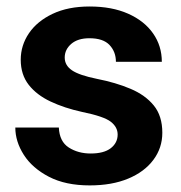

<svg xmlns="http://www.w3.org/2000/svg" viewBox="-20 -558 554 588"><path d="M340.3 -146Q340.3 -168.9 319.1 -185.3Q297.9 -201.7 231 -215.3Q177.2 -227.1 134.8 -247.1Q92.3 -267.1 67.9 -298.3Q43.5 -329.6 43.5 -375Q43.5 -418.9 68.6 -456.1Q93.8 -493.2 141.1 -515.6Q188.5 -538.1 254.4 -538.1Q322.8 -538.1 372.3 -516.1Q421.9 -494.1 448.7 -455.8Q475.6 -417.5 475.6 -368.7H335Q335 -399.4 315.4 -420.2Q295.9 -440.9 253.9 -440.9Q218.3 -440.9 198.2 -423.6Q178.2 -406.2 178.2 -381.8Q178.2 -357.9 200.2 -342.8Q222.2 -327.6 277.3 -316.4Q334.5 -305.2 379.6 -286.1Q424.8 -267.1 450.9 -235.1Q477.1 -203.1 477.1 -151.4Q477.1 -105 449.7 -68.4Q422.4 -31.7 372.6 -11Q322.8 9.8 254.9 9.8Q180.7 9.8 129.9 -16.6Q79.1 -43 53 -83.7Q26.9 -124.5 26.9 -167.5H160.2Q162.1 -124.5 190.7 -106.2Q219.2 -87.9 257.8 -87.9Q298.3 -87.9 319.3 -104.2Q340.3 -120.6 340.3 -146Z"/></svg>

Font: Vazirmatn RD FD
Style: Bold
Weight: 700
Designer: Saber Rastikerdar
Foundry: Saber Rastikerdar
Version: Version 33.003